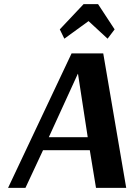

<svg xmlns="http://www.w3.org/2000/svg" viewBox="-20 -908 648 928"><path d="M534 -766 500 -721 408 -806 291 -721 269 -766 384 -888H454ZM479 -650 590 0H444L414 -182H188L103 0H19L326 -650ZM356 -551 216 -245H404L357 -551Z"/></svg>

Font: Arsenal
Style: Bold Italic
Weight: 700
Italic angle: -9.10001°
Designer: Andrij Shevchenko
Foundry: Stairsfor
Version: Version 2.001;PS 002.001;hotconv 1.0.88;makeotf.lib2.5.64775